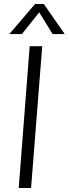

<svg xmlns="http://www.w3.org/2000/svg" viewBox="-20 -944 345 964"><path d="M74 0 129 -712H192L136 0ZM90 -773H27L156 -924H200L305 -773H244L177 -882Z"/></svg>

Font: Muli Light
Style: Italic
Weight: 300
Italic angle: -4.541°
Designer: Vernon Adams
Foundry: Vernon Adams
Version: Version 2.100; ttfautohint (v1.8.1.43-b0c9)